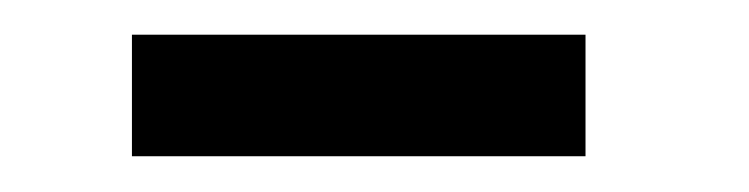

<svg xmlns="http://www.w3.org/2000/svg" viewBox="-20 -282 425 109"><path d="M54.9 -193.3V-262.3H312.4V-193.3Z"/></svg>

Font: League Spartan Extralight
Style: Regular
Weight: 200
Foundry: The League of Moveable Type
Version: Version 2.300; ttfautohint (v1.8.3)